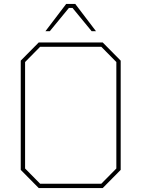

<svg xmlns="http://www.w3.org/2000/svg" viewBox="-20 -952 716 972"><path d="M210 -794 315 -932H361L466 -794H444L347 -912H329L232 -794ZM176 0 85 -92V-645L176 -737H500L591 -645V-92L500 0ZM183 -22H493L569 -99V-638L493 -715H183L107 -638V-99Z"/></svg>

Font: Tomorrow Thin
Style: Regular
Weight: 250
Designer: Tony de Marco, Monica Rizzolli
Foundry: Just in Type
Version: Version 2.002